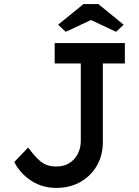

<svg xmlns="http://www.w3.org/2000/svg" viewBox="-20 -911 682 941"><path d="M256 10Q188 10 133.5 -25Q79 -60 50 -117L118 -188Q147 -149 168.5 -129Q190 -109 210.5 -102Q231 -95 256 -95Q310 -95 343 -131Q376 -167 376 -223V-600H248V-700H592V-600H484V-213Q484 -150 455 -99.5Q426 -49 374.5 -19.5Q323 10 256 10ZM302 -755 265 -790 389 -891H462L586 -790L549 -755L426 -813Z"/></svg>

Font: Lexend
Style: Regular
Weight: 400
Designer: Bonnie Shaver-Troup, Thomas Jockin
Foundry: Lexend
Version: Version 1.007; ttfautohint (v1.8.3)